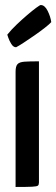

<svg xmlns="http://www.w3.org/2000/svg" viewBox="-20 -744 224 764"><path d="M42 0V-459Q42 -480 49.5 -488.5Q57 -497 77 -498.5Q97 -500 135 -500V-18Q135 -9 131 -5.5Q127 -2 107.5 -1Q88 0 42 0ZM44 -556Q33 -556 25 -569Q17 -582 13 -594Q9 -606 9 -606Q25 -626 46 -646Q67 -666 88 -684Q109 -702 124 -713Q139 -724 142 -724Q158 -724 169.5 -701Q181 -678 184 -656Q177 -648 158.5 -633.5Q140 -619 117 -603Q94 -587 74 -574Q54 -561 44 -556Z"/></svg>

Font: Yanone Kaffeesatz ExtraLight Medium
Style: Regular
Weight: 500
Version: Version 2.003